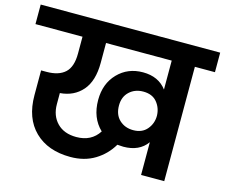

<svg xmlns="http://www.w3.org/2000/svg" viewBox="-125 -880 1200 1025"><g transform="rotate(15 475.0 -367.5)"><path d="M629 -220Q678 -220 705 -252Q732 -284 732 -327Q731 -370 705 -401.5Q679 -433 629 -433Q583 -433 552.5 -404.5Q522 -376 522 -328Q522 -277 552.5 -248.5Q583 -220 629 -220ZM601 -121Q590 -121 568 -123Q534 -65 476.5 -30Q419 5 342 5Q217 5 144.5 -66Q72 -137 72 -264V-401H102Q169 -401 204 -433Q239 -465 239 -539V-632H-21V-740H971V-632H860V0H732V-181Q689 -121 601 -121ZM345 -106Q428 -106 469 -170Q407 -229 407 -328Q407 -418 462 -475Q517 -532 601 -532Q687 -532 732 -472V-632H369V-522Q369 -422 323 -369Q277 -316 200 -310V-249Q200 -185 238.5 -145.5Q277 -106 345 -106Z"/></g></svg>

Font: SVN-Poppins SemiBold
Style: Regular
Weight: 600
Designer: Ninad Kale (Devanagari), Jonny Pinhorn (Latin)
Foundry: Indian Type Foundry
Version: Version 3.002 2017